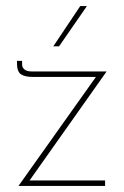

<svg xmlns="http://www.w3.org/2000/svg" viewBox="-20 -614 408 634"><path d="M87 -360Q63 -360 49.5 -368.5Q36 -377 36 -407V-413H53V-401Q53 -391 61 -384.5Q69 -378 86 -378H332L74 -13L69 -18H327V0H41L301 -366L307 -360ZM267 -594 175 -461H156L245 -594Z"/></svg>

Font: Josefin Sans Thin Thin
Style: Regular
Weight: 250
Version: Version 2.001